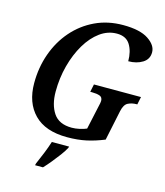

<svg xmlns="http://www.w3.org/2000/svg" viewBox="-135 -825 983 1147"><g transform="rotate(15 357.0 -251.5)"><path d="M332 10Q197 10 128 -60.5Q59 -131 59 -252Q59 -349 89.5 -434.5Q120 -520 176.5 -585Q233 -650 311 -687Q389 -724 484 -724Q588 -724 640 -689.5Q692 -655 692 -611Q692 -568 655.5 -545.5Q619 -523 568 -523Q568 -584 543 -624.5Q518 -665 461 -665Q405 -665 357 -630Q309 -595 273 -534.5Q237 -474 216.5 -397Q196 -320 196 -236Q196 -155 230.5 -103.5Q265 -52 344 -52Q367 -52 392 -57.5Q417 -63 435 -71L467 -218Q473 -242 473 -252Q473 -275 454.5 -281.5Q436 -288 407 -288H396L406 -336H697L687 -288H682Q654 -288 630.5 -276.5Q607 -265 598 -222L559 -36Q503 -13 450 -1.5Q397 10 332 10ZM194 209Q209 175 225 135.5Q241 96 252 61H359L356 70Q345 91 325 118Q305 145 282.5 172.5Q260 200 240 221H191Z"/></g></svg>

Font: Noto Serif SemiCondensed SemiBold
Style: Italic
Weight: 600
Width: 4
Italic angle: -12°
Designer: Monotype Design Team
Foundry: Monotype Imaging Inc.
Version: Version 2.014; ttfautohint (v1.8.4.7-5d5b)